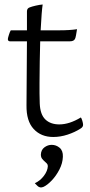

<svg xmlns="http://www.w3.org/2000/svg" viewBox="-20 -675 400 855"><path d="M217 -65Q163 -65 130 -100.5Q97 -136 98 -206L100 -491H25Q15 -491 15 -501Q15 -505 19.5 -519.5Q24 -534 28 -540H100V-624Q100 -638 112 -642Q122 -646 139.5 -650Q157 -654 170 -655Q168 -643 165.5 -612.5Q163 -582 161 -540H243Q291 -540 323 -545Q321 -531 318.5 -518Q316 -505 314 -502Q309 -491 291 -491H159Q158 -448 157 -400.5Q156 -353 156 -306Q156 -282 156 -259Q156 -236 157 -214Q159 -165 182 -143Q205 -121 244 -121Q289 -121 340 -152Q343 -149 346.5 -137.5Q350 -126 350 -119Q350 -109 338 -102Q313 -86 281 -75.5Q249 -65 217 -65ZM135 141Q159 130 175.5 108Q192 86 193 65Q193 58 189 53.5Q185 49 179 44Q173 39 167.5 32Q162 25 162 13Q163 -8 178 -19Q193 -30 210 -30Q230 -30 245.5 -17Q261 -4 260 23Q259 52 244.5 80Q230 108 210.5 128.5Q191 149 174 157Q158 164 147 153Z"/></svg>

Font: Gowun Batang
Style: Regular
Weight: 400
Designer: Yanghee Ryu
Foundry: Yanghee Ryu
Version: Version 2.000